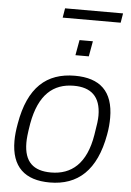

<svg xmlns="http://www.w3.org/2000/svg" viewBox="-59 -918 662 973"><g transform="rotate(5 272.0 -431.0)"><path d="M224 -826H519L527 -874H232ZM305 -642H373L387 -720H319ZM231 12C374 12 467 -71 500 -255C506 -287 508 -315 508 -341C508 -476 439 -538 312 -538C168 -538 76 -458 44 -271C38 -238 35 -209 35 -183C35 -50 105 12 231 12ZM233 -39C145 -39 96 -80 96 -179C96 -199 98 -223 107 -277C134 -426 206 -487 311 -487C397 -487 448 -445 448 -347C448 -326 445 -302 436 -249C412 -100 337 -39 233 -39Z"/></g></svg>

Font: Archivo ExtraLight
Style: Italic
Weight: 200
Italic angle: -10°
Designer: Hector Gatti
Foundry: Omnibus-Type
Version: Version 2.001